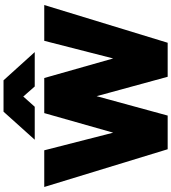

<svg xmlns="http://www.w3.org/2000/svg" viewBox="39 -1010 971 1089"><g transform="rotate(-90 524.5 -465.5)"><path d="M222.5 0 8.5 -700H216.5L316.5 -309L427.5 -700H626.5L737.5 -309L837.5 -700H1040.5L826.5 0H633.5L523.5 -403L413.5 0ZM276.5 -754 435.5 -931H613.5L773.5 -754H578.5L521.5 -819L463.5 -754Z"/></g></svg>

Font: Geologica Cursive Black
Style: Regular
Weight: 900
Designer: Sindre Bremnes, Frode Helland
Foundry: Monokrom Skriftforlag AS
Version: Version 1.010;gftools[0.9.28]